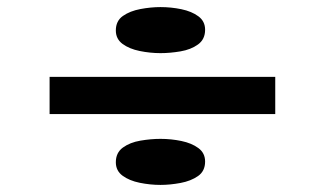

<svg xmlns="http://www.w3.org/2000/svg" viewBox="-20 -537 917 542"><path d="M120 -215V-320H757V-215ZM433 -15Q404 -15 374.5 -21Q345 -27 326 -41Q307 -55 307 -79Q307 -106 327 -120.5Q347 -135 376.5 -140Q406 -145 433 -145Q463 -145 492 -139Q521 -133 540 -119Q559 -105 559 -81Q559 -54 539 -40Q519 -26 489.5 -20.5Q460 -15 433 -15ZM433 -387Q404 -387 374.5 -393Q345 -399 326 -413Q307 -427 307 -451Q307 -478 327 -492Q347 -506 376.5 -511.5Q406 -517 433 -517Q463 -517 492 -511Q521 -505 540 -491Q559 -477 559 -453Q559 -426 539 -411.5Q519 -397 489.5 -392Q460 -387 433 -387Z"/></svg>

Font: Lexend Zetta
Style: Regular
Weight: 400
Designer: Bonnie Shaver-Troup, Thomas Jockin
Foundry: Lexend
Version: Version 1.007